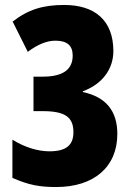

<svg xmlns="http://www.w3.org/2000/svg" viewBox="-20 -744 535 774"><path d="M437 -538C437 -663 361 -724 239 -724C154 -724 94 -706 31 -657L92 -535C132 -565 169 -580 203 -580C250 -580 273 -561 273 -520C273 -463 233 -435 152 -435H115V-296H151C241 -296 276 -273 276 -211C276 -158 246 -134 179 -134C135 -134 81 -149 30 -181V-27C95 2 141 10 206 10C359 10 453 -71 453 -204C453 -297 407 -353 314 -373V-376C393 -405 437 -466 437 -538Z"/></svg>

Font: Noto Sans Ethiopic ExtraCondensed Black
Style: Regular
Weight: 900
Width: 2
Designer: Monotype Design Team
Foundry: Monotype Imaging Inc.
Version: Version 2.102